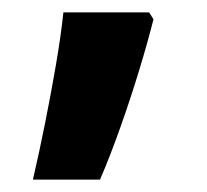

<svg xmlns="http://www.w3.org/2000/svg" viewBox="-20 -154 333 309"><path d="M227 -123Q218 -87 204 -41Q190 5 173.5 51.5Q157 98 141 135H33Q43 92 52.5 44.5Q62 -3 70 -49.5Q78 -96 82 -134H220Z"/></svg>

Font: Noto Sans Syriac Eastern
Style: Bold
Weight: 700
Designer: Patrick Giasson and the Monotype Design Team
Foundry: Monotype Imaging Inc.
Version: Version 3.001